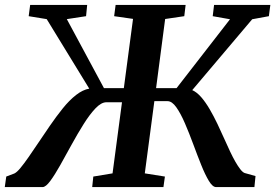

<svg xmlns="http://www.w3.org/2000/svg" viewBox="-48 -763 1123 783"><path d="M-28.5 0 -22.5 -43 10.5 -55.5Q21 -60.5 35.2 -77.8Q49.5 -95 67.5 -120.8Q85.5 -146.5 105.5 -176.5Q129.5 -212.5 155.5 -250.2Q181.5 -288 208 -321Q234.5 -354 262 -375.5Q289.5 -397 316 -401.5L142.5 -685L69 -697L75 -743H307.5L303 -697L224.5 -685L376 -403.5H457L494.5 -686L417.5 -697L423.5 -743H709L703.5 -697L625.5 -685.5L588.5 -403.5H672L890 -684.5L819.5 -697L825 -743H1054.5L1048.5 -697L980.5 -684.5L736 -395.5Q755 -387 772.8 -366.5Q790.5 -346 807 -317.8Q823.5 -289.5 838.8 -257.5Q854 -225.5 868 -194Q879.5 -168 890.5 -144.8Q901.5 -121.5 912 -103.2Q922.5 -85 932 -72.8Q941.5 -60.5 949.5 -57.5L994 -45L989.5 0H833.5Q819 0 803.8 -25.2Q788.5 -50.5 772.5 -90.5Q756.5 -130.5 740 -175.2Q723.5 -220 706.2 -260Q689 -300 671.2 -325.2Q653.5 -350.5 635 -350.5H581.5L542.5 -56L624.5 -43L618.5 0H328L332.5 -43L411 -56L449.5 -346H386Q365 -346 341.2 -321Q317.5 -296 292.8 -256.5Q268 -217 243.8 -172.8Q219.5 -128.5 197.5 -89.2Q175.5 -50 157 -25Q138.5 0 125.5 0Z"/></svg>

Font: Merriweather 28pt SemiBold
Style: Italic
Weight: 600
Italic angle: -7.8°
Version: Version 2.101